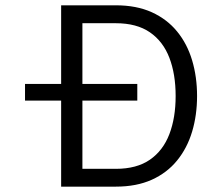

<svg xmlns="http://www.w3.org/2000/svg" viewBox="-20 -696 818 716"><path d="M492 -383.1H73.3V-320.9H492ZM714.9 -338Q714.9 -409.2 696.5 -470.9Q678.1 -532.6 640.5 -578.5Q603 -624.5 546 -650.4Q488.9 -676.2 412 -676.2H208V0H412Q488.9 0 546 -25.7Q603 -51.4 640.5 -97.6Q678.1 -143.8 696.5 -205.3Q714.9 -266.8 714.9 -338ZM635 -338Q635 -256.8 611.6 -195.7Q588.2 -134.5 539 -100.4Q489.8 -66.4 412 -66.4H287.3V-609.4H412Q489.8 -609.4 539 -575.5Q588.2 -541.6 611.6 -480.6Q635 -419.6 635 -338Z"/></svg>

Font: Estedad VF
Style: Regular
Weight: 100
Designer: Amin Abedi
Version: Version 7.3